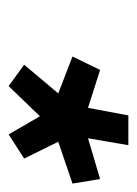

<svg xmlns="http://www.w3.org/2000/svg" viewBox="44 -772 318 445"><g transform="rotate(90 202.5 -549.0)"><path d="M291 -410.5 249 -483 179 -410.5 129.5 -446.5 196 -525.5 110.5 -558.5 141.5 -622.5 229.5 -594.5 247 -688H316L300 -594.5L394.5 -622.5L405 -558.5L308 -525.5L347 -446.5Z"/></g></svg>

Font: Lucymar Sans
Style: Bold Italic
Weight: 700
Italic angle: -10°
Foundry: The League of Moveable Type (original font) / Main changes by Cristiano Sobral with portions from Mirco Monsees
Version: Version 2.00;August 30, 2020;FontCreator 13.0.0.2681 64-bit